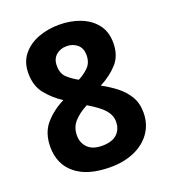

<svg xmlns="http://www.w3.org/2000/svg" viewBox="-134 -821 820 929"><g transform="rotate(-20 275.5 -356.5)"><path d="M276 10Q160 10 97.5 -41Q35 -92 35 -181Q35 -254 75 -299.5Q115 -345 172 -373Q124 -404 90.5 -446Q57 -488 57 -552Q57 -609 87.5 -647Q118 -685 168 -704Q218 -723 276 -723Q335 -723 384.5 -704Q434 -685 464 -647Q494 -609 494 -551Q494 -486 457.5 -445.5Q421 -405 366 -377Q404 -357 438.5 -330.5Q473 -304 494.5 -268.5Q516 -233 516 -185Q516 -126 485.5 -82Q455 -38 401 -14Q347 10 276 10ZM276 -440Q306 -455 329 -478Q352 -501 352 -540Q352 -575 330 -594Q308 -613 275 -613Q243 -613 221 -594Q199 -575 199 -540Q199 -499 222 -478Q245 -457 276 -440ZM274 -101Q325 -101 350.5 -125Q376 -149 376 -189Q376 -221 352.5 -248.5Q329 -276 270 -311Q227 -289 201 -260Q175 -231 175 -190Q175 -151 200 -126Q225 -101 274 -101Z"/></g></svg>

Font: Noto Sans Devanagari UI
Style: Bold
Weight: 700
Designer: Jelle Bosma - Monotype Design Team
Foundry: Monotype Imaging Inc.
Version: Version 2.004; ttfautohint (v1.8.4.7-5d5b)